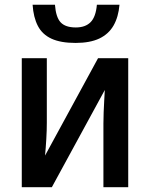

<svg xmlns="http://www.w3.org/2000/svg" viewBox="-20 -785 629 805"><path d="M176.3 -541V-271Q176.3 -255.9 175.8 -238Q175.3 -220.2 174.1 -201.4Q172.9 -182.6 171.6 -164.8Q170.4 -147 168.9 -132.8L391.1 -541H517.6V0H413.6V-267.1Q413.6 -289.1 414.6 -314.5Q415.5 -339.8 417 -364.5Q418.5 -389.2 419.4 -407.7L197.3 0H71.3V-541ZM481 -765.1Q476.6 -713.9 456.1 -678Q435.5 -642.1 396.5 -623.5Q357.4 -605 296.9 -605Q234.4 -605 195.8 -622.8Q157.2 -640.6 138.7 -676.5Q120.1 -712.4 116.7 -765.1H210.4Q214.4 -712.4 234.4 -691.2Q254.4 -669.9 297.9 -669.9Q337.9 -669.9 359.9 -692.1Q381.8 -714.4 386.2 -765.1Z"/></svg>

Font: Open Sans SemiCondensed SemiBold
Style: Regular
Weight: 600
Width: 4
Designer: Monotype Design Team
Foundry: Monotype Imaging Inc.
Version: Version 3.000